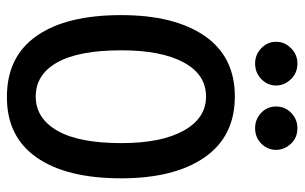

<svg xmlns="http://www.w3.org/2000/svg" viewBox="-178 -668 857 540"><g transform="rotate(90 250.0 -397.5)"><path d="M251 11Q139 11 80.5 -72.5Q22 -156 22 -310Q22 -460 80.5 -545Q139 -630 251 -630Q363 -630 422 -545Q481 -460 481 -310Q481 -156 422 -72Q363 12 251 11ZM251 -70Q312 -70 347 -130.5Q382 -191 382 -311Q382 -423 347 -486Q312 -549 251 -549Q189 -549 155 -486Q121 -423 121 -311Q121 -191 155 -130.5Q189 -70 251 -70ZM158 -687Q133 -687 115 -704.5Q97 -722 97 -746Q97 -770 115 -788Q133 -806 158 -806Q185 -806 202.5 -787.5Q220 -769 220 -746Q220 -722 202 -704.5Q184 -687 158 -687ZM340 -687Q315 -687 297 -704Q279 -721 279 -746Q279 -771 297 -788.5Q315 -806 340 -806Q367 -806 384 -787.5Q401 -769 401 -746Q401 -722 383.5 -704.5Q366 -687 340 -687Z"/></g></svg>

Font: Inconsolata SemiBold
Style: Regular
Weight: 600
Monospace: yes
Designer: Raph Levien, Cyreal, Brenton Simpson
Foundry: Raph Levien, Cyreal, Google
Version: Version 3.100; ttfautohint (v1.8.4.7-5d5b)